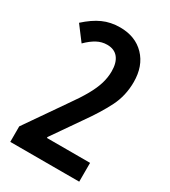

<svg xmlns="http://www.w3.org/2000/svg" viewBox="-179 -813 798 902"><g transform="rotate(30 220.0 -362.0)"><path d="M24 -84 168 -292Q206 -345 228.5 -385Q251 -425 261 -458.5Q271 -492 271 -525Q271 -572 250.5 -597.5Q230 -623 191 -623Q162 -623 136 -609Q110 -595 83 -568L24 -646Q68 -686 110 -705Q152 -724 203 -724Q286 -724 336 -672Q386 -620 386 -533Q386 -459 354.5 -396.5Q323 -334 268 -257L164 -107V-102H398V0H24Z"/></g></svg>

Font: Noto Sans Devanagari UI ExtraCondensed SemiBold
Style: Regular
Weight: 600
Width: 2
Designer: Jelle Bosma - Monotype Design Team
Foundry: Monotype Imaging Inc.
Version: Version 2.004; ttfautohint (v1.8.4.7-5d5b)